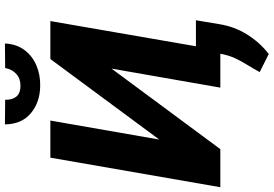

<svg xmlns="http://www.w3.org/2000/svg" viewBox="-192 -750 1144 803"><g transform="rotate(-90 380.5 -349.0)"><path d="M197.8 -255.4 534.7 -710.9H693.4L570.3 0H415L494.6 -455.1L157.7 0H-1.5L122.1 -710.9H277.3ZM497.1 -899.9 599.6 -900.9Q597.2 -852.1 572 -818.8Q546.9 -785.6 507.3 -769Q467.8 -752.4 421.4 -753.4Q353.5 -754.4 307.9 -792.5Q262.2 -830.6 261.2 -900.9L364.3 -899.9Q363.3 -871.1 377 -853.8Q390.6 -836.4 421.4 -835.9Q452.1 -835.4 471.7 -852.8Q491.2 -870.1 497.1 -899.9ZM696.8 -102.1 680.2 -2.9Q670.4 58.6 637.5 111.6Q604.5 164.6 555.7 202.6L480 164.6Q494.6 137.7 510 113Q525.4 88.4 537.6 62.3Q549.8 36.1 555.7 5.4L574.7 -102.1Z"/></g></svg>

Font: Roboto ExtraBold
Style: Italic
Weight: 800
Designer: Christian Robertson
Foundry: Google
Version: Version 3.009; 2024